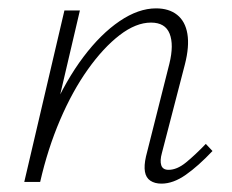

<svg xmlns="http://www.w3.org/2000/svg" viewBox="-20 -435 555 459"><path d="M366 4Q350 4 339.5 -3Q329 -10 326.5 -24.5Q324 -39 329 -61L385 -283Q396 -328 385.5 -354.5Q375 -381 341 -381Q305 -381 266 -351Q227 -321 190 -269Q153 -217 123.5 -148Q94 -79 76 0H47Q70 -91 104 -167.5Q138 -244 179.5 -299Q221 -354 266 -384.5Q311 -415 353 -415Q384 -415 403.5 -399.5Q423 -384 428 -354Q433 -324 422 -281L367 -69Q362 -51 365.5 -40Q369 -29 383 -29Q403 -29 424.5 -46.5Q446 -64 472 -91L488 -74Q454 -38 424 -17Q394 4 366 4ZM38 0 134 -410H171L75 0Z"/></svg>

Font: Ysabeau Infant ExtraLight
Style: Italic
Weight: 250
Italic angle: -12°
Designer: Christian Thalmann (Catharsis Fonts)
Version: Version 2.001;gftools[0.9.30]; featfreeze: ss01,ss02,lnum